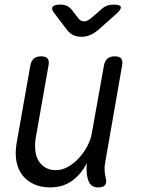

<svg xmlns="http://www.w3.org/2000/svg" viewBox="-20 -805 640 835"><path d="M408 10Q387 10 376.5 0Q366 -10 361 -30Q357 -46 356.5 -62.5Q356 -79 358 -96Q333 -47 293 -18.5Q253 10 198 10Q158 10 127.5 -4Q97 -18 77.5 -43Q58 -68 51.5 -103Q45 -138 52 -181L112 -520Q116 -541 127.5 -550.5Q139 -560 159 -560Q179 -560 187 -550.5Q195 -541 191 -520L135 -203Q131 -176 133.5 -151Q136 -126 147 -107Q158 -88 177 -76.5Q196 -65 224 -65Q251 -65 277.5 -80.5Q304 -96 325 -119.5Q346 -143 360.5 -171Q375 -199 379 -224L432 -520Q436 -541 447.5 -550.5Q459 -560 479 -560Q499 -560 507 -550.5Q515 -541 511 -520L437 -96Q434 -80 435 -63Q436 -46 440 -30Q445 -10 436.5 0Q428 10 408 10ZM243 -785Q258 -785 269.5 -780Q281 -775 290 -765L321 -725Q332 -712 345.5 -712Q359 -712 375 -725L420 -764Q432 -775 445 -780Q458 -785 473 -785Q503 -785 505.5 -774.5Q508 -764 484 -743L405 -673Q388 -659 370.5 -652Q353 -645 334 -645Q315 -645 299.5 -652Q284 -659 273 -673L219 -744Q202 -764 208.5 -774.5Q215 -785 243 -785Z"/></svg>

Font: Maple Mono Light
Style: Italic
Weight: 300
Italic angle: -10°
Monospace: yes
Designer: subframe7536
Version: Version 7.000